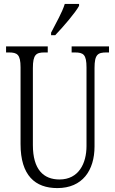

<svg xmlns="http://www.w3.org/2000/svg" viewBox="-20 -951 589 981"><path d="M241 -784V-771H262C305 -816 365 -886 384 -921V-931H311C297 -886 269 -839 241 -784ZM273 10C401 10 463 -80 463 -203V-604C463 -673 480 -683 524 -683H537V-714H346V-683H362C406 -683 422 -673 422 -606V-205C422 -116 382 -34 284 -34C203 -34 148 -84 148 -210V-603C148 -673 165 -683 208 -683H224V-714H11V-683H25C68 -683 85 -673 85 -607V-215C85 -54 160 10 273 10Z"/></svg>

Font: Noto Serif Bengali ExtraCondensed Light
Style: Regular
Weight: 300
Width: 2
Designer: Juan Bruce, Universal Thirst, Indian Type Foundry and the Monotype Design Team.
Foundry: Monotype Imaging Inc.
Version: Version 2.003